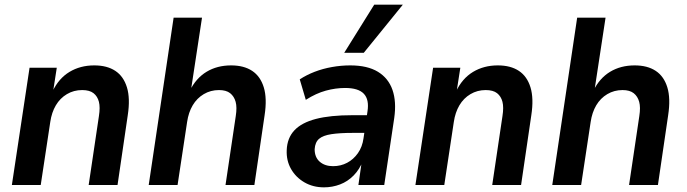

<svg xmlns="http://www.w3.org/2000/svg" viewBox="-20 -795 2950 825"><path d="M31 0 107 -504H224L208 -401H205Q232 -458 278.5 -486Q325 -514 385 -514Q440 -514 475.5 -490.5Q511 -467 525.5 -419.5Q540 -372 529 -300L485 0H361L405 -296Q411 -334 405 -357.5Q399 -381 382 -394.5Q365 -408 333 -408Q297 -408 267.5 -390.5Q238 -373 220 -342.5Q202 -312 196 -271L155 0Z M619 0 726 -719H848L800 -404H795Q822 -459 867.5 -486.5Q913 -514 973 -514Q1028 -514 1063.5 -490.5Q1099 -467 1113.5 -419.5Q1128 -372 1117 -300L1073 0H949L993 -296Q999 -334 992.5 -357.5Q986 -381 969 -394.5Q952 -408 921 -408Q885 -408 855.5 -390.5Q826 -373 808 -342.5Q790 -312 784 -271L743 0Z M1372 10Q1325 10 1288 -11.5Q1251 -33 1230.5 -69Q1210 -105 1212 -150Q1214 -202 1245 -235Q1276 -268 1337.5 -284Q1399 -300 1494 -300H1570L1559 -224H1497Q1440 -224 1404 -218.5Q1368 -213 1351 -198.5Q1334 -184 1332 -154Q1332 -119 1354 -100Q1376 -81 1411 -81Q1444 -81 1471.5 -95.5Q1499 -110 1518 -137Q1537 -164 1542 -201L1559 -316Q1567 -367 1543.5 -392Q1520 -417 1463 -417Q1422 -417 1380 -405.5Q1338 -394 1294 -366L1268 -454Q1297 -473 1332 -486.5Q1367 -500 1406.5 -507Q1446 -514 1485 -514Q1559 -514 1604 -486.5Q1649 -459 1666.5 -408.5Q1684 -358 1674 -288L1631 0H1520L1535 -105H1540Q1525 -67 1499.5 -41Q1474 -15 1441 -2.5Q1408 10 1372 10ZM1459 -568 1588 -775H1711L1543 -568Z M1765 0 1841 -504H1958L1942 -401H1939Q1966 -458 2012.5 -486Q2059 -514 2119 -514Q2174 -514 2209.5 -490.5Q2245 -467 2259.5 -419.5Q2274 -372 2263 -300L2219 0H2095L2139 -296Q2145 -334 2139 -357.5Q2133 -381 2116 -394.5Q2099 -408 2067 -408Q2031 -408 2001.5 -390.5Q1972 -373 1954 -342.5Q1936 -312 1930 -271L1889 0Z M2353 0 2460 -719H2582L2534 -404H2529Q2556 -459 2601.5 -486.5Q2647 -514 2707 -514Q2762 -514 2797.5 -490.5Q2833 -467 2847.5 -419.5Q2862 -372 2851 -300L2807 0H2683L2727 -296Q2733 -334 2726.5 -357.5Q2720 -381 2703 -394.5Q2686 -408 2655 -408Q2619 -408 2589.5 -390.5Q2560 -373 2542 -342.5Q2524 -312 2518 -271L2477 0Z"/></svg>

Font: Nunitoga
Style: Bold Italic
Weight: 700
Italic angle: -9°
Designer: Vernon Adams
Foundry: Vernon Adams
Version: Version 1.0